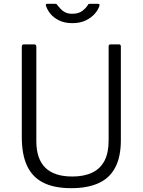

<svg xmlns="http://www.w3.org/2000/svg" viewBox="-20 -974 746 1004"><path d="M612 -240Q612 -155 583 -99Q554 -43 496 -16.5Q438 10 353 10Q263 10 206 -19Q149 -48 121.5 -107Q94 -166 94 -256V-729Q94 -742 104 -742H158Q170 -742 170 -730V-236Q170 -143 217 -97Q264 -51 358 -51Q420 -51 462.5 -71.5Q505 -92 526.5 -133.5Q548 -175 548 -239V-731Q548 -742 558 -742H602Q612 -742 612 -731V-240ZM492 -954Q503 -954 500 -944Q494 -923 475.5 -902Q457 -881 428 -867Q399 -853 358 -853Q319 -853 290.5 -866.5Q262 -880 244.5 -901Q227 -922 220 -945Q219 -947 220 -950.5Q221 -954 226 -954H267Q273 -954 275.5 -952.5Q278 -951 281 -946Q287 -939 296 -928.5Q305 -918 320 -910Q335 -902 358 -902Q391 -902 410.5 -917Q430 -932 439 -947Q441 -952 443.5 -953Q446 -954 450 -954Z"/></svg>

Font: Libre Franklin Light
Style: Regular
Weight: 300
Designer: Pablo Impallari, Rodrigo Fuenzalida, Nhung Nguyen
Foundry: Impallari Type
Version: Version 3.000